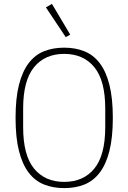

<svg xmlns="http://www.w3.org/2000/svg" viewBox="-20 -955 660 987"><path d="M310 12Q253 12 206.5 -6.5Q160 -25 127.5 -67.5Q95 -110 77.5 -179Q60 -248 60 -349Q60 -450 77.5 -519Q95 -588 127.5 -630.5Q160 -673 206 -691.5Q252 -710 310 -710Q367 -710 413.5 -691.5Q460 -673 492.5 -630.5Q525 -588 542.5 -519Q560 -450 560 -349Q560 -248 542.5 -179Q525 -110 492.5 -67.5Q460 -25 414 -6.5Q368 12 310 12ZM310 -20Q409 -20 465 -88.5Q521 -157 521 -301V-397Q521 -541 465 -609.5Q409 -678 310 -678Q211 -678 155 -609.5Q99 -541 99 -397V-301Q99 -157 155 -88.5Q211 -20 310 -20ZM216 -917 247 -935 341 -777 318 -764Z"/></svg>

Font: IBM Plex Sans Condensed ExtraLight
Style: Regular
Weight: 200
Width: 3
Designer: Mike Abbink, Paul van der Laan, Pieter van Rosmalen
Foundry: Bold Monday
Version: Version 1.3